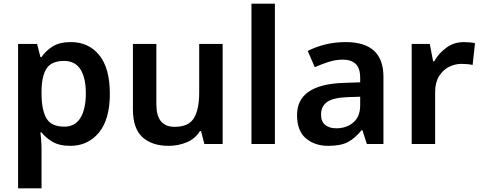

<svg xmlns="http://www.w3.org/2000/svg" viewBox="-20 -780 2606 1040"><path d="M364 -552Q460 -552 517.5 -481.5Q575 -411 575 -272Q575 -133 515.5 -61.5Q456 10 361 10Q301 10 263.5 -12.5Q226 -35 205 -63H199Q201 -45 203 -20.5Q205 4 205 27V240H78V-542H181L199 -471H205Q227 -504 264.5 -528Q302 -552 364 -552ZM327 -450Q260 -450 233 -410Q206 -370 205 -289V-273Q205 -186 231 -140Q257 -94 329 -94Q387 -94 416 -142Q445 -190 445 -274Q445 -358 416 -404Q387 -450 327 -450Z M1186 -542V0H1087L1069 -70H1063Q1037 -28 991 -9Q945 10 894 10Q803 10 751.5 -37Q700 -84 700 -188V-542H827V-214Q827 -93 926 -93Q1002 -93 1030.5 -140.5Q1059 -188 1059 -278V-542Z M1469 0H1342V-760H1469Z M1853 -552Q2057 -552 2057 -364V0H1967L1943 -75H1939Q1903 -31 1864.5 -10.5Q1826 10 1758 10Q1685 10 1637 -30.5Q1589 -71 1589 -157Q1589 -322 1840 -331L1931 -334V-357Q1931 -412 1906 -434.5Q1881 -457 1837 -457Q1798 -457 1759.5 -444.5Q1721 -432 1685 -416L1647 -504Q1687 -525 1739.5 -538.5Q1792 -552 1853 -552ZM1865 -254Q1783 -251 1751 -227Q1719 -203 1719 -160Q1719 -121 1742 -103Q1765 -85 1801 -85Q1856 -85 1893.5 -116.5Q1931 -148 1931 -210V-256Z M2492 -552Q2507 -552 2524 -550.5Q2541 -549 2553 -546L2540 -428Q2528 -431 2512.5 -432.5Q2497 -434 2479 -434Q2444 -434 2411.5 -417.5Q2379 -401 2358 -367Q2337 -333 2337 -281V0H2210V-542H2308L2326 -448H2332Q2356 -491 2397.5 -521.5Q2439 -552 2492 -552Z"/></svg>

Font: Noto Sans Lao UI SemBd
Style: Regular
Weight: 600
Designer: Monotype Design Team
Foundry: Monotype Imaging Inc.
Version: Version 2.000; ttfautohint (v1.8.4.7-5d5b)